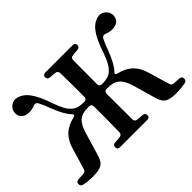

<svg xmlns="http://www.w3.org/2000/svg" viewBox="-147 -1052 1363 1363"><g transform="rotate(-45 534.5 -370.5)"><path d="M373 -16C373 -1 382 7 398 7H672C688 7 697 -1 697 -16C697 -31 688 -40 673 -41L624 -45C609 -46 600 -55 600 -71C599 -152 599 -236 599 -328C599 -344 608 -353 624 -353H633C711 -353 748 -323 775 -231L821 -70C839 1 870 19 953 19C986 19 1014 16 1042 11C1057 8 1065 -1 1065 -16C1065 -30 1056 -39 1041 -40L990 -43C976 -44 967 -50 963 -64L916 -222C893 -303 848 -353 756 -376C738 -380 736 -388 749 -401C774 -426 796 -467 822 -532C835 -570 846 -596 860 -623C867 -636 878 -640 893 -635C917 -626 936 -622 955 -623C1001 -624 1027 -650 1027 -688C1027 -719 1009 -745 976 -757C965 -761 957 -761 946 -759C880 -745 836 -692 789 -550C745 -425 704 -400 629 -400H624C608 -400 599 -409 599 -425C599 -509 599 -589 600 -665C600 -681 609 -690 624 -691L673 -695C688 -696 697 -705 697 -720C697 -735 688 -743 672 -743H398C382 -743 373 -735 373 -720C373 -705 382 -696 397 -695L445 -691C460 -690 469 -681 470 -665C472 -588 472 -509 472 -425C472 -409 463 -400 447 -400H440C366 -400 324 -425 281 -550C233 -692 189 -745 123 -759C112 -761 104 -761 93 -757C60 -745 42 -720 42 -688C42 -650 69 -624 115 -623C134 -622 152 -626 176 -635C191 -640 202 -636 209 -622C223 -596 234 -570 248 -532C274 -467 296 -426 321 -401C334 -388 332 -380 314 -376C221 -353 176 -303 153 -222L106 -64C102 -50 93 -44 79 -43L28 -40C13 -39 4 -30 4 -16C4 -1 12 8 27 11C56 16 83 19 116 19C199 19 230 1 248 -70L296 -231C322 -323 358 -353 436 -353H447C463 -353 472 -344 472 -328C472 -235 472 -151 470 -71C469 -55 460 -46 445 -45L397 -41C382 -40 373 -31 373 -16Z"/></g></svg>

Font: 寒蝉锦书宋Pro Soft
Style: Regular
Weight: 700
Designer: 寒蝉锦书宋{Warren} 思源宋体{Ryoko NISHIZUKA 西塚涼子 (kana & ideographs); Frank Grießhammer (Latin, Greek & Cyrillic); Wenlong ZHANG 
Foundry: Adobe & ChillType
Version: Version 2.000;Glyphs 3.1.1 (3135)